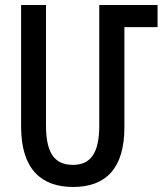

<svg xmlns="http://www.w3.org/2000/svg" viewBox="-20 -734 659 764"><path d="M271 10C402 10 475 -65 475 -227V-626H607V-714H375V-234C375 -121 338 -78 270 -78C204 -78 163 -116 163 -234V-714H64V-230C64 -60 145 10 271 10Z"/></svg>

Font: Noto Sans Armenian ExtraCondensed Medium
Style: Regular
Weight: 500
Width: 2
Designer: Monotype Design Team
Foundry: Monotype Imaging Inc.
Version: Version 2.008